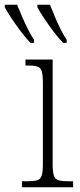

<svg xmlns="http://www.w3.org/2000/svg" viewBox="-69 -786 335 806"><path d="M23 0V-25H42Q71 -25 86 -29Q101 -33 106 -49Q111 -65 111 -98V-436Q111 -470 106.5 -486Q102 -502 88.5 -506.5Q75 -511 48 -511H38V-536H152V-99Q152 -65 157 -49Q162 -33 177 -29Q192 -25 222 -25H238V0ZM196 -606Q178 -624 156.5 -652.5Q135 -681 116 -709.5Q97 -738 88 -756V-766H141Q150 -743 161.5 -715.5Q173 -688 186 -662Q199 -636 211 -619V-606ZM59 -606Q41 -624 19.5 -652.5Q-2 -681 -21 -709.5Q-40 -738 -49 -756V-766H3Q12 -743 24 -715.5Q36 -688 49 -662Q62 -636 74 -619V-606Z"/></svg>

Font: Noto Serif Condensed ExtraLight
Style: Regular
Weight: 200
Width: 3
Designer: Monotype Design Team
Foundry: Monotype Imaging Inc.
Version: Version 2.013; ttfautohint (v1.8.4.7-5d5b)